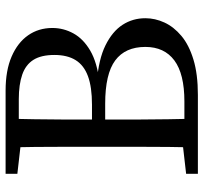

<svg xmlns="http://www.w3.org/2000/svg" viewBox="-40 -670 710 669"><g transform="rotate(-90 314.5 -335.0)"><path d="M44 0V-41L175 -56H185V0ZM135 0Q137 -51 137.5 -102Q138 -153 138 -205.5Q138 -258 138 -310V-359Q138 -411 138 -463Q138 -515 137.5 -567Q137 -619 135 -670H236Q235 -620 234 -568Q233 -516 233 -464Q233 -412 233 -359V-325Q233 -266 233 -211Q233 -156 234 -104Q235 -52 236 0ZM185 0V-47H296Q392 -47 439 -82Q486 -117 486 -183Q486 -253 439 -288Q392 -323 288 -323H185V-369H285Q346 -369 384 -383Q422 -397 440 -426Q458 -455 458 -500Q458 -546 441 -573Q424 -600 389.5 -612Q355 -624 304 -624H185V-670H334Q404 -670 452.5 -649Q501 -628 526.5 -591.5Q552 -555 552 -507Q552 -468 533 -433.5Q514 -399 473 -375Q432 -351 364 -343V-352Q443 -346 491.5 -322Q540 -298 563 -262.5Q586 -227 586 -183Q586 -149 571 -116.5Q556 -84 524.5 -57.5Q493 -31 442 -15.5Q391 0 319 0ZM44 -629V-670H185V-614H175Z"/></g></svg>

Font: Source Serif 4 Variable
Style: Regular
Weight: 400
Designer: Frank Grießhammer
Foundry: Adobe
Version: Version 4.005;hotconv 1.1.0;makeotfexe 2.6.0